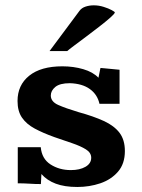

<svg xmlns="http://www.w3.org/2000/svg" viewBox="-20 -708 544 738"><path d="M277.3 10.7Q228 10.7 194.3 -2Q160.6 -14.6 139.2 -39.1L137.2 -0.5Q114.7 -0.5 92.8 -2Q70.8 -3.4 48.3 -3.4V-142.1H136.7Q140.6 -97.7 174.3 -75.9Q208 -54.2 252.4 -54.2Q286.6 -54.2 308.6 -66.9Q330.6 -79.6 330.6 -101.6Q330.6 -121.1 310.3 -133.8Q290 -146.5 257.6 -157.5Q225.1 -168.5 188.5 -181.2Q145 -196.8 113.3 -213.9Q81.5 -231 64.5 -255.9Q47.4 -280.8 47.4 -319.8Q47.4 -380.9 92.3 -417Q137.2 -453.1 219.7 -453.1Q262.7 -453.1 300 -442.1Q337.4 -431.2 358.4 -409.2Q359.4 -413.1 361.1 -422.1Q362.8 -431.2 364.5 -439Q366.2 -446.8 366.2 -446.8Q366.2 -446.8 380.1 -445.6Q394 -444.3 411.4 -442.6Q428.7 -440.9 439.5 -439.9V-309.1H362.3Q354.5 -344.7 325.4 -365.7Q296.4 -386.7 248.5 -388.2Q210 -388.2 192.6 -373.8Q175.3 -359.4 175.3 -340.8Q175.3 -317.4 203.6 -304.7Q231.9 -292 282.2 -276.9Q339.4 -261.2 379.2 -242.9Q418.9 -224.6 439.5 -197.5Q460 -170.4 460 -127.4Q460 -78.6 433.6 -48.1Q407.2 -17.6 365.5 -3.4Q323.7 10.7 277.3 10.7ZM170.4 -511.7 285.6 -666.5Q293.9 -677.7 308.8 -682.6Q323.7 -687.5 340.3 -687.5Q359.9 -687.5 378.4 -681.6Q397 -675.8 409.2 -669.2Q421.4 -662.6 421.4 -660.2Q420.9 -655.3 404.1 -640.4Q387.2 -625.5 362.1 -606Q336.9 -586.4 310.8 -566.9Q284.7 -547.4 264.4 -532.2Q244.1 -517.1 238.3 -511.7Z"/></svg>

Font: Kameron
Style: Regular
Weight: 400
Designer: Vernon Adams
Foundry: Vernon Adams
Version: Version 1.100